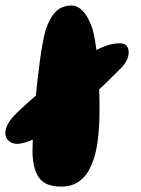

<svg xmlns="http://www.w3.org/2000/svg" viewBox="-37 -655 518 706"><path d="M25.2 -126.1Q14.1 -126.1 4.4 -130.9Q-5.4 -135.6 -11.3 -144.4Q-17.2 -153.1 -17.2 -164.8Q-17.2 -184.4 -6 -202.4Q5.2 -220.5 24.1 -239.1Q43 -257.8 65.4 -277.5Q88.8 -298.9 119.2 -324Q149.8 -349.1 181.8 -374.4Q213.9 -399.6 242.7 -421.2Q271.5 -442.9 291.9 -456.9Q321.5 -475.2 349.9 -485.5Q378.2 -495.8 402.2 -495.8Q420.9 -495.8 428.5 -486.8Q436.1 -477.8 436.1 -461.8Q436.1 -453.9 434 -446.3Q431.9 -438.8 428.3 -431.9Q424.8 -425 419.9 -418.6Q415.1 -412.2 409.8 -406.6Q387 -383.2 357.3 -354.4Q327.6 -325.6 294.9 -295.8Q262.2 -265.9 229.6 -238.4Q196.9 -211 168 -190.4Q128.9 -164 90.6 -145.1Q52.4 -126.1 25.2 -126.1ZM187.5 31.1Q128.6 31.1 105.6 -2.8Q82.5 -36.6 82.5 -101.2Q82.5 -121.6 83.8 -150.5Q85.1 -179.4 87.6 -213.8Q90 -248.2 93.2 -285.5Q96.5 -322.8 100.8 -360.2Q105 -397.8 109.8 -432.2Q114.6 -466.6 119.9 -495.8Q125.2 -525 130.9 -545.4Q145.6 -589.6 168.1 -612.1Q190.5 -634.6 225.1 -634.6Q243.6 -634.6 258.2 -623.1Q272.8 -611.6 284.1 -592Q295.4 -572.4 303.2 -548.4Q308.5 -529.8 312.6 -505.1Q316.6 -480.4 319.6 -451.9Q322.6 -423.4 324.4 -393.8Q326.2 -364.2 327.4 -335.8Q328.6 -307.2 328.9 -281.7Q329.1 -256.1 328.8 -236.6Q328.4 -181.5 321.7 -133.1Q315 -84.6 299.2 -47.7Q283.4 -10.8 256.2 10.2Q229.1 31.1 187.5 31.1Z"/></svg>

Font: Gluten Thin
Style: Regular
Weight: 100
Designer: Tyler Finck
Foundry: Etcetera Type Company
Version: Version 1.300